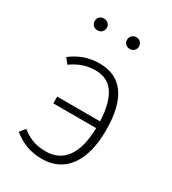

<svg xmlns="http://www.w3.org/2000/svg" viewBox="-181 -828 835 934"><g transform="rotate(30 236.0 -360.5)"><path d="M125 -666C145 -666 159 -680 159 -699C159 -718 145 -732 125 -732C105 -732 91 -718 91 -699C91 -680 105 -666 125 -666ZM307 -666C326 -666 340 -680 340 -699C340 -718 326 -732 307 -732C287 -732 273 -718 273 -699C273 -680 287 -666 307 -666ZM217 -532C153 -532 104 -512 59 -478L82 -448C123 -476 161 -493 217 -493C296 -493 351 -440 358 -289H117V-251H358C355 -104 300 -30 200 -30C139 -30 101 -50 65 -78L41 -47C83 -14 130 11 204 11C334 11 405 -93 405 -265C405 -456 331 -532 217 -532Z"/></g></svg>

Font: Fira Sans ExtraLight
Style: Regular
Weight: 200
Designer: bBox Type GmbH & Carrois Corporate GbR & Edenspiekermann AG
Foundry: bBox Type GmbH & Carrois Corporate GbR & Edenspiekermann AG
Version: Version 4.300;PS 004.300;hotconv 1.0.88;makeotf.lib2.5.64775